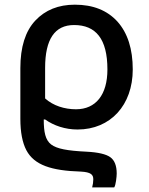

<svg xmlns="http://www.w3.org/2000/svg" viewBox="-20 -569 645 829"><path d="M473.1 240.2C476.6 234.9 479 225.1 481 211.9C482.9 198.7 483.9 188 483.9 180.2C483.9 146.5 474.6 123 456.5 109.9C438.5 96.7 403.8 88.4 353 85.9C271.5 82 225.6 73.7 200.7 54.7C175.8 35.2 168.9 1.5 168.9 -53.2H174.8C212.4 -26.4 261.7 -9.8 314.9 -9.8C457 -9.8 553.2 -115.2 553.2 -269C553.2 -357.4 531.2 -426.3 487.3 -475.6C442.9 -524.4 381.8 -548.8 303.2 -548.8C232.4 -548.8 175.3 -525.9 132.3 -480C89.4 -434.1 67.9 -365.7 67.9 -274.9V-56.2C67.9 2 76.7 46.9 93.8 79.6C127.9 144 202.1 168 329.1 171.9C372.6 174.3 382.8 185.1 382.8 205.1C382.8 215.8 381.3 227.5 377.9 240.2ZM308.1 -97.2C258.8 -97.2 210 -112.3 174.8 -144V-275.9C174.8 -399.4 216.3 -460.9 299.8 -460.9C393.6 -460.9 443.8 -401.4 443.8 -269C443.8 -159.7 393.6 -97.2 308.1 -97.2Z"/></svg>

Font: Noto Reveo Sans
Style: Regular
Weight: 500
Designer: Monotype Design Team
Foundry: Monotype Imaging Inc.
Version: Version 2.007